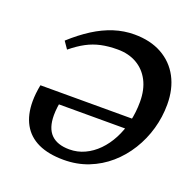

<svg xmlns="http://www.w3.org/2000/svg" viewBox="-124 -805 937 941"><g transform="rotate(20 344.5 -335.0)"><path d="M72.6 -291.5H584.5L565.2 -234.5H147.5L196.3 -269.1Q190.5 -242.7 187.6 -219.8Q184.7 -196.8 184.7 -176.7Q184.7 -109.6 217 -77.1Q249.3 -44.5 312.6 -44.5Q354.9 -44.5 392.2 -61.9Q429.5 -79.2 460.2 -110.4Q490.9 -141.6 513 -183.8Q535.2 -226 547.1 -276.5Q559.1 -326.9 559.1 -381.9Q559.1 -445.8 535.3 -491.4Q511.5 -537 468.8 -561.4Q426.1 -585.9 369 -585.9Q321.3 -585.9 282.9 -577.6Q244.4 -569.3 209.2 -550.6Q174 -531.9 135.4 -500.3L109.5 -537.9Q160.8 -584.6 211.9 -617.2Q263 -649.7 315.2 -666.5Q367.4 -683.2 421.2 -683.2Q505 -683.2 565 -649.7Q625.1 -616.2 657.1 -556Q689.1 -495.8 689.1 -415.1Q689.1 -349.9 671.3 -287.3Q653.5 -224.8 619.8 -170.4Q586.2 -116 538.8 -74.7Q491.4 -33.5 432.1 -10.1Q372.8 13.2 303.5 13.2Q224.5 13.2 170.9 -11.9Q117.4 -37.1 90.4 -86Q63.4 -134.8 63.4 -204.9Q63.4 -225.1 65.7 -246.6Q68 -268.2 72.6 -291.5Z"/></g></svg>

Font: Newsreader Text
Style: Italic
Weight: 400
Italic angle: -17°
Designer: Hugues Gentile
Foundry: Production Type
Version: Version 1.001